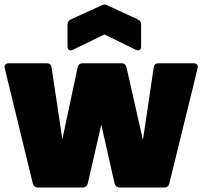

<svg xmlns="http://www.w3.org/2000/svg" viewBox="-35 -833 911 853"><path d="M-14 -530 111 -17C114 -6 121 0 133 0H333C345 0 352 -7 355 -18L415 -279L474 -18C477 -7 484 0 496 0H695C707 0 714 -6 717 -17L843 -530C846 -543 839 -552 825 -552H670C658 -552 650 -547 648 -534L600 -211L527 -534C524 -545 517 -552 505 -552H332C320 -552 312 -545 310 -534L242 -215L194 -534C192 -547 184 -552 172 -552H4C-10 -552 -17 -543 -14 -530ZM289 -612 429 -680 568 -612C582 -605 592 -612 592 -627V-724C592 -735 587 -742 577 -747L442 -809C432 -814 426 -814 416 -809L280 -747C270 -742 265 -735 265 -724V-627C265 -612 275 -605 289 -612Z"/></svg>

Font: Malmofest Black-Rounded
Style: Regular
Weight: 800
Designer: Jonny Pinhorn (Poppins), Kolossal
Version: Version 1.004;Glyphs 3.1.2 (3151)